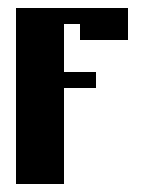

<svg xmlns="http://www.w3.org/2000/svg" viewBox="-20 -460 360 480"><path d="M20 -440H300V-360H180V-400H140V-280H220V-240H140V0H20Z"/></svg>

Font: SOV_poster
Style: Bold
Weight: 700
Version: Version 1.00